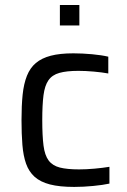

<svg xmlns="http://www.w3.org/2000/svg" viewBox="-20 -728 500 756"><path d="M272.2 8Q214.5 8 176.6 -1.8Q138.8 -11.6 116.2 -31.9Q93.7 -52.3 82.7 -83.3Q71.7 -114.3 68.2 -157.3Q64.7 -200.3 64.7 -255.1Q64.7 -312 69.1 -355.1Q73.6 -398.2 86 -429.5Q98.5 -460.8 121.3 -480Q144 -499.2 180 -508.6Q215.9 -518 268.8 -518Q304 -518 342.4 -514.5Q380.8 -510.9 406.4 -504.8V-438.7Q382.6 -443.1 349.5 -446.1Q316.3 -449 288.9 -449Q241.9 -449 213.6 -440.9Q185.3 -432.9 170.7 -411.9Q156.2 -391 151.3 -353.1Q146.4 -315.1 146.4 -255.5Q146.4 -193.9 151.3 -155.2Q156.2 -116.5 171.5 -96.1Q186.8 -75.7 215.6 -68.3Q244.5 -61 291.3 -61Q319 -61 351.8 -63.9Q384.5 -66.8 410.9 -71.2V-5.1Q385.7 0.5 347 4.2Q308.4 8 272.2 8ZM215.8 -627.7V-708.3H292.5V-627.7Z"/></svg>

Font: Saira Thin
Style: Regular
Weight: 100
Designer: Hector Gatti with collaboration of the Omnibus-Type team
Foundry: Omnibus-Type
Version: Version 1.101